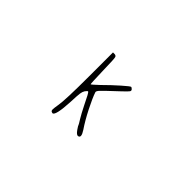

<svg xmlns="http://www.w3.org/2000/svg" viewBox="-58 -791 1117 1117"><g transform="rotate(45 500.0 -232.5)"><path d="M391 -285V-482H403Q415 -482 419 -473Q423 -465 425 -362Q428 -261 430 -259Q431 -258 443 -268.5Q455 -279 473 -296Q518 -341 560 -378Q602 -415 607 -415Q613 -415 620 -407Q626 -400 620.5 -392Q615 -384 584 -355Q508 -284 494 -269Q480 -254 482 -246Q494 -210 525.5 -148Q557 -86 587 -42Q616 2 591 6Q580 8 563 -16Q547 -39 547 -43Q547 -45 530 -72Q514 -98 490 -146Q456 -217 450 -219Q445 -221 434 -205Q427 -194 424.5 -176.5Q422 -159 420 -106Q414 14 393 17Q388 17 381 13Q377 10 377 0.5Q377 -9 382 -40Q391 -88 391 -285Z"/></g></svg>

Font: sitelen luka ante tan jan Iwi
Style: Regular
Weight: 400
Designer: jan Iwi
Foundry: SP Font Maker - https://wasokeli.github.io/sp-font-maker
Version: Version 1.0